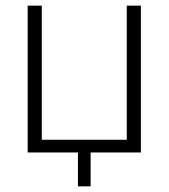

<svg xmlns="http://www.w3.org/2000/svg" viewBox="-20 -540 597 680"><path d="M256 120V0H78V-520H128V-45H429V-520H479V0H301V120Z"/></svg>

Font: Raleway-v4020 Light
Style: Regular
Weight: 300
Designer: Matt McInerney, Pablo Impallari, Rodrigo Fuenzalida
Foundry: Matt McInerney, Pablo Impallari, Rodrigo Fuenzalida
Version: Version 4.020;PS 004.020;hotconv 1.0.88;makeotf.lib2.5.64775